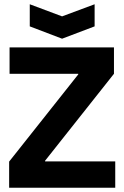

<svg xmlns="http://www.w3.org/2000/svg" viewBox="-20 -883 585 903"><path d="M23 0V-123L348 -533V-536H25V-660H516V-536L192 -127V-124H522V0ZM120 -863 272 -806 425 -863V-759L272 -701L120 -759Z"/></svg>

Font: Bricolage Grotesque 96pt Bricolage Grotesque 48pt Regular
Style: Bold
Weight: 700
Designer: Mathieu Triay
Foundry: Atelier Triay
Version: Version 1.001; ttfautohint (v1.8.4.7-5d5b);gftools[0.9.33.de